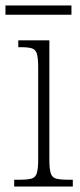

<svg xmlns="http://www.w3.org/2000/svg" viewBox="-29 -684 295 704"><path d="M23 0V-25H42Q71 -25 86 -29Q101 -33 106 -49Q111 -65 111 -98V-436Q111 -470 106.5 -486Q102 -502 88.5 -506.5Q75 -511 48 -511H38V-536H152V-99Q152 -65 157 -49Q162 -33 177 -29Q192 -25 222 -25H238V0ZM-9 -630V-664H233V-630Z"/></svg>

Font: Noto Serif Lao Condensed ExtraLight
Style: Regular
Weight: 200
Width: 3
Designer: Monotype Design Team
Foundry: Monotype Imaging Inc.
Version: Version 2.003; ttfautohint (v1.8.4.7-5d5b)